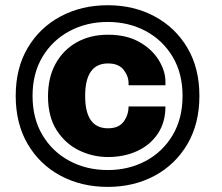

<svg xmlns="http://www.w3.org/2000/svg" viewBox="-20 -746 868 752"><path d="M402 -14Q299.5 -14 217.8 -57.5Q136 -101 88.8 -181.2Q41.5 -261.5 41.5 -370.5Q41.5 -479.5 88.8 -559Q136 -638.5 217.8 -682Q299.5 -725.5 402 -725.5Q504 -725.5 585.2 -682Q666.5 -638.5 713.8 -559Q761 -479.5 761 -370.5Q761 -261.5 713.8 -181.2Q666.5 -101 585.2 -57.5Q504 -14 402 -14ZM402 -80Q484 -80 550.5 -115.5Q617 -151 656 -216.2Q695 -281.5 695 -370.5Q695 -459 656 -524Q617 -589 550.5 -624.5Q484 -660 402 -660Q319.5 -660 252.8 -624.5Q186 -589 146.8 -524Q107.5 -459 107.5 -370.5Q107.5 -281.5 146.8 -216.2Q186 -151 252.8 -115.5Q319.5 -80 402 -80ZM403 -131Q343 -131 289.2 -157.2Q235.5 -183.5 201.8 -236.2Q168 -289 168 -369Q168 -442 197.5 -496Q227 -550 280 -580Q333 -610 403 -610Q475.5 -610 525.8 -581.5Q576 -553 602 -510.2Q628 -467.5 628 -425.5V-412H483.5V-420Q483.5 -448 464 -472.8Q444.5 -497.5 403 -497.5Q313.5 -497.5 313.5 -370Q313.5 -243.5 403 -243.5Q445 -243.5 464.2 -269.5Q483.5 -295.5 483.5 -329H628Q628 -267 598.2 -222.5Q568.5 -178 517.5 -154.5Q466.5 -131 403 -131Z"/></svg>

Font: Epilogue Black
Style: Regular
Weight: 900
Designer: Tyler Finck
Foundry: Etcetera Type Co
Version: Version 2.111; ttfautohint (v1.8.3)